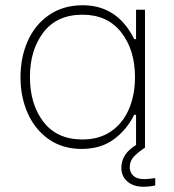

<svg xmlns="http://www.w3.org/2000/svg" viewBox="-20 -562 663 731"><path d="M571 116V144Q549 149 526 149Q488 149 465 129Q442 109 442 77Q442 24 498 -10V-125H491Q462 -67 412.5 -31Q363 5 291 5Q218 5 165.5 -32Q113 -69 85.5 -131Q58 -193 58 -268Q58 -343 85.5 -405.5Q113 -468 167 -505Q221 -542 295 -542Q427 -542 491 -413H498V-525H532V0Q505 18 489.5 34.5Q474 51 474 75Q474 94 487.5 107Q501 120 530 120Q545 120 571 116ZM494 -268Q494 -372 441.5 -439Q389 -506 294 -506Q197 -506 145.5 -439Q94 -372 94 -269Q94 -165 145.5 -98Q197 -31 294 -31Q358 -31 403 -62Q448 -93 471 -147Q494 -201 494 -268Z"/></svg>

Font: Be Vietnam Thin
Style: Regular
Weight: 100
Designer: Gabriel Lam
Foundry: TypeRant
Version: Version 4.000